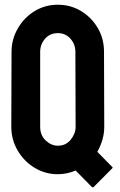

<svg xmlns="http://www.w3.org/2000/svg" viewBox="-20 -727 506 812"><path d="M368.7 64 299.8 -5.9Q263.2 9.8 224.6 9.8Q171.4 9.8 127 -17.1Q82 -43.9 54.9 -90.1Q27.8 -136.2 27.8 -190.9L28.8 -507.8Q28.8 -561 55.2 -606.4Q81.1 -651.9 125.5 -679.4Q169.9 -707 224.6 -707Q277.8 -707 322.3 -680.7Q366.7 -653.8 393.3 -608.9Q419.9 -564 419.9 -507.8L420.9 -190.9Q420.9 -162.1 412.8 -135Q404.8 -107.9 391.6 -85L453.6 -22Q458.5 -18.1 454.6 -15.1L376 64Q372.6 66.9 368.7 64ZM224.6 -110.8Q258.8 -110.8 279.3 -136.5Q299.8 -162.1 299.8 -190.9L298.8 -507.8Q298.8 -540 277.8 -563.5Q256.8 -586.9 224.6 -586.9Q190.9 -586.9 170.4 -563Q149.9 -539.1 149.9 -507.8V-190.9Q149.9 -154.8 173.3 -132.8Q196.8 -110.8 224.6 -110.8Z"/></svg>

Font: WRV
Style: Display
Weight: 400
Designer: Will Viles x Danh Hong
Version: Version 8.001; ttfautohint (v1.8.3)